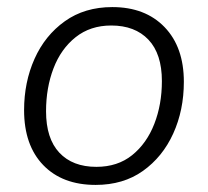

<svg xmlns="http://www.w3.org/2000/svg" viewBox="-20 -514 587 542"><path d="M250 8Q156 8 102 -48Q48 -104 48 -203Q48 -282 77.5 -348Q107 -414 163 -454Q219 -494 297 -494Q390 -494 444.5 -437.5Q499 -381 499 -283Q499 -203 469 -137Q439 -71 383.5 -31.5Q328 8 250 8ZM252 -43Q312 -43 353 -76Q394 -109 415.5 -164Q437 -219 437 -285Q437 -362 399 -402Q361 -442 294 -442Q235 -442 193.5 -409Q152 -376 131 -321Q110 -266 110 -200Q110 -123 147.5 -83Q185 -43 252 -43Z"/></svg>

Font: Nunito Sans Light
Style: Italic
Weight: 300
Italic angle: -9°
Designer: Vernon Adams
Foundry: Vernon Adams
Version: Version 3.006; ttfautohint (v1.8.3)